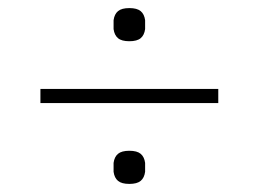

<svg xmlns="http://www.w3.org/2000/svg" viewBox="-20 -535 640 475"><path d="M261 -463Q261 -474 261 -485Q263 -500 272 -507.5Q281 -515 300 -515Q319 -515 328 -507.5Q337 -500 339 -485Q339 -474 339 -463Q337 -448 328 -440.5Q319 -433 300 -433Q281 -433 272 -440.5Q263 -448 261 -463ZM80 -315H520V-280H80ZM261 -110Q261 -121 261 -132Q263 -147 272 -154.5Q281 -162 300 -162Q319 -162 328 -154.5Q337 -147 339 -132Q339 -121 339 -110Q337 -95 328 -87.5Q319 -80 300 -80Q281 -80 272 -87.5Q263 -95 261 -110Z"/></svg>

Font: Kreadon
Style: Regular
Weight: 400
Designer: kohakuno
Foundry: StudioGnu
Version: Version 1.000;Glyphs 3.1.2 (3151)